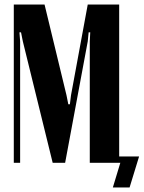

<svg xmlns="http://www.w3.org/2000/svg" viewBox="-20 -720 635 849"><path d="M507 0H377V-537L379 -577H372L368 -537L268 0H213L81 -537L73 -577H66L69 -537V0H41V-700H177L274 -299L282 -259H289L294 -299L368 -700H507ZM479 109 512 0H500V-28H595L553 109Z"/></svg>

Font: Moniqa Black Heading
Style: Regular
Weight: 900
Designer: Rajesh Rajput
Foundry: Rajesh Rajput
Version: Version 1.000